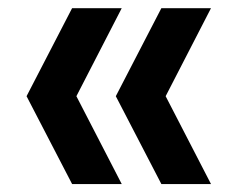

<svg xmlns="http://www.w3.org/2000/svg" viewBox="-20 -518 562 470"><path d="M156.5 -67.5 45 -282.5 156.5 -498H278L167 -282.5L278 -67.5ZM375 -67.5 263.5 -282.5 375 -498H496.5L385.5 -282.5L496.5 -67.5Z"/></svg>

Font: Encode Sans Semi Condensed SemiBold
Style: Regular
Weight: 600
Width: 4
Designer: Multiple Designers
Foundry: Impallari Type
Version: Version 3.000; ttfautohint (v1.8.3) -l 8 -r 50 -G 200 -x 14 